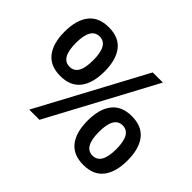

<svg xmlns="http://www.w3.org/2000/svg" viewBox="-153 -958 1203 1203"><g transform="rotate(45 449.0 -356.0)"><path d="M201.2 -286.1Q112.3 -286.1 68.1 -342.5Q23.9 -398.9 23.9 -502Q23.9 -605 68.1 -661.4Q112.3 -717.8 201.2 -717.8Q290.5 -717.8 334.2 -661.4Q377.9 -605 377.9 -502Q377.9 -398.9 334.2 -342.5Q290.5 -286.1 201.2 -286.1ZM201.2 -368.2Q239.3 -368.2 258.5 -400.4Q277.8 -432.6 277.8 -502Q277.8 -636.2 201.2 -636.2Q124 -636.2 124 -502Q124 -368.2 201.2 -368.2ZM303.2 0H212.9L595.2 -711.9H685.1ZM696.8 5.9Q607.9 5.9 564 -50.5Q520 -106.9 520 -210Q520 -313 564 -369.4Q607.9 -425.8 696.8 -425.8Q786.1 -425.8 830.1 -369.4Q874 -313 874 -210Q874 -106.9 830.1 -50.5Q786.1 5.9 696.8 5.9ZM696.8 -76.2Q773.9 -76.2 773.9 -210Q773.9 -344.2 696.8 -344.2Q620.1 -344.2 620.1 -210Q620.1 -76.2 696.8 -76.2Z"/></g></svg>

Font: Creato Display ExtraBold
Style: Regular
Weight: 800
Version: Version 1.000